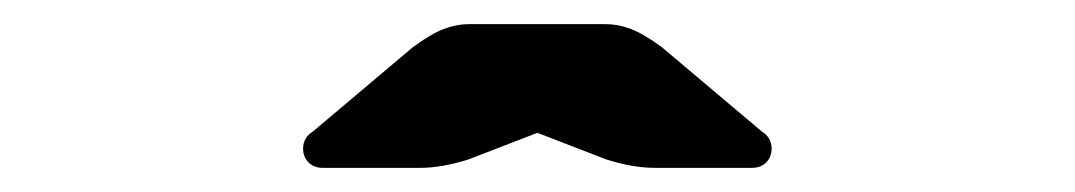

<svg xmlns="http://www.w3.org/2000/svg" viewBox="-20 -870 890 159"><path d="M328 -731H247Q240 -731 235.5 -735.5Q231 -740 231 -747Q231 -756 239 -761L322 -831Q337 -842 347.5 -846Q358 -850 369 -850H481Q492 -850 502.5 -846Q513 -842 528 -831L611 -761Q619 -756 619 -747Q619 -740 614.5 -735.5Q610 -731 603 -731H522Q504 -731 482 -738L425 -760L368 -738Q346 -731 328 -731Z"/></svg>

Font: Rubik Mono One
Style: Regular
Weight: 400
Designer: Hubert and Fischer with Elvire Volk Leonovitch (Cyrillic Expansion: Cyreal)
Foundry: Hubert and Fischer with Elvire Volk Leonovitch
Version: Version 2.000